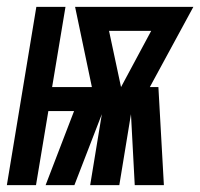

<svg xmlns="http://www.w3.org/2000/svg" viewBox="-49 -540 584 560"><path d="M-29 0 57 -520H142L103 -286H219L170 -520H515L388 -286H413L429 0H344L333 -207L299 0H214L248 -207L168 0H84L167 -216H92L56 0ZM304 -286 392 -450H269Z"/></svg>

Font: Iosevka SS04 Heavy Oblique
Style: Regular
Weight: 900
Italic angle: -9°
Monospace: yes
Designer: Belleve Invis
Foundry: Belleve Invis
Version: Version 19.0.0; ttfautohint (v1.8.4)